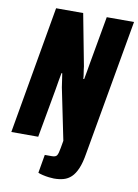

<svg xmlns="http://www.w3.org/2000/svg" viewBox="-97 -751 734 1019"><g transform="rotate(10 270.5 -242.0)"><path d="M266 204Q256 204 239 202Q222 200 205 196Q188 192 180 188L197 89H236Q256 89 262.5 78.5Q269 68 274 38L281 -2L224 -280Q222 -296 218.5 -317.5Q215 -339 213 -354H209Q206 -337 201 -310Q196 -283 193 -262L146 0H1L121 -688H267L320 -410Q321 -401 322.5 -390Q324 -379 326 -367Q328 -355 328 -344H333Q336 -360 340.5 -385Q345 -410 348 -429L394 -688H541L412 44Q404 94 390.5 125.5Q377 157 359 174Q341 191 318 197.5Q295 204 266 204Z"/></g></svg>

Font: Archivo ExtraCondensed ExtraBold
Style: Italic
Weight: 800
Width: 2
Italic angle: -10°
Designer: Hector Gatti
Foundry: Omnibus-Type
Version: Version 2.001